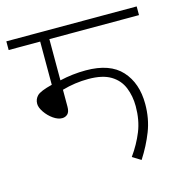

<svg xmlns="http://www.w3.org/2000/svg" viewBox="-91 -705 707 747"><g transform="rotate(-15 262.5 -331.0)"><path d="M164 -587V-421Q216 -433 269 -433Q366 -433 412.5 -382Q459 -331 459 -247Q459 -188 439.5 -138Q420 -88 389 -40L355 -61Q385 -103 403 -147.5Q421 -192 421 -248Q421 -289 407 -323.5Q393 -358 360 -378Q327 -398 270 -398Q216 -398 164 -383V-315Q164 -294 155 -285.5Q146 -277 133 -277Q116 -277 97.5 -290Q79 -303 66 -322Q53 -341 53 -356Q53 -375 66 -388Q79 -401 127 -413V-587H0V-622H525V-587Z"/></g></svg>

Font: Noto Sans ExtraLight
Style: Regular
Weight: 200
Designer: Monotype Design Team
Foundry: Monotype Imaging Inc.
Version: Version 2.007